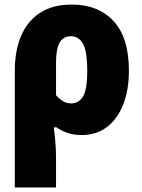

<svg xmlns="http://www.w3.org/2000/svg" viewBox="-20 -583 625 843"><path d="M45 240V-273Q45 -360 72.5 -425Q100 -490 155.5 -526.5Q211 -563 295 -563Q411 -563 478.5 -490.5Q546 -418 546 -272Q546 -189 521.5 -125.5Q497 -62 450.5 -26Q404 10 338 10Q304 10 276.5 0.5Q249 -9 228 -24H216Q220 4 223 40.5Q226 77 226 107V240ZM292 -129Q325 -129 344 -158.5Q363 -188 363 -271Q363 -359 344 -391.5Q325 -424 292 -424Q258 -424 242 -396.5Q226 -369 226 -307V-165Q239 -150 255.5 -139.5Q272 -129 292 -129Z"/></svg>

Font: Noto Sans SemiCondensed Black
Style: Regular
Weight: 900
Width: 4
Designer: Monotype Design Team
Foundry: Monotype Imaging Inc.
Version: Version 2.013; ttfautohint (v1.8.4.7-5d5b)